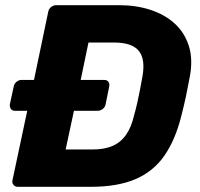

<svg xmlns="http://www.w3.org/2000/svg" viewBox="-20 -720 772 740"><path d="M49 0Q38 0 32 -7.5Q26 -15 28 -25L85 -293H38Q27 -293 22 -300Q17 -307 18 -318L33 -387Q35 -398 44 -405Q53 -412 63 -412H111L166 -675Q168 -686 177 -693Q186 -700 197 -700H440Q505 -700 560 -682Q615 -664 653 -629.5Q691 -595 707.5 -544Q724 -493 712 -427Q704 -383 697 -350Q690 -317 679 -274Q656 -181 613.5 -120Q571 -59 502 -29.5Q433 0 330 0ZM233 -144H339Q382 -144 413.5 -157.5Q445 -171 465.5 -200Q486 -229 497 -276Q505 -305 510 -328Q515 -351 519.5 -374Q524 -397 529 -425Q541 -493 514.5 -524.5Q488 -556 421 -556H321L291 -412H382Q392 -412 397.5 -405Q403 -398 401 -387L387 -318Q385 -307 376 -300Q367 -293 356 -293H265Z"/></svg>

Font: Rubik Light
Style: Bold Italic
Weight: 700
Italic angle: -12°
Version: Version 2.104